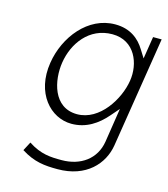

<svg xmlns="http://www.w3.org/2000/svg" viewBox="-103 -564 737 842"><g transform="rotate(15 265.0 -142.5)"><path d="M85 -246C62 -103 148 -11 243 -11C310 -11 360 -46 399 -91L432 -129L408 26C395 107 329 154 243 154C194 154 149 153 91 115L70 155C130 193 178 197 236 197C366 197 436 118 450 32L530 -471H491L475 -370L453 -405C427 -448 385 -482 317 -482C194 -482 104 -367 85 -246ZM135 -260C149 -350 211 -437 316 -437C419 -437 456 -339 443 -260C430 -175 359 -58 256 -58C147 -58 122 -177 135 -260Z"/></g></svg>

Font: Charger Sport
Style: HLObl
Weight: 100
Designer: Jasper
Foundry: Cannot Into Space Fonts
Version: Version 1.1